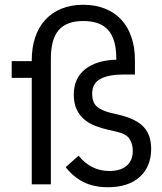

<svg xmlns="http://www.w3.org/2000/svg" viewBox="-20 -772 680 804"><path d="M613 -149Q613 -74 565 -31Q517 12 432 12Q372 12 329 -10Q286 -32 255 -72L309 -120Q361 -56 438 -56Q485 -56 510.5 -78Q536 -100 536 -140Q536 -170 522 -191Q508 -212 466 -221L435 -228Q404 -235 377.5 -245.5Q351 -256 331.5 -273Q312 -290 300.5 -315Q289 -340 289 -376Q289 -445 337 -482.5Q385 -520 467 -522V-527Q467 -607 433.5 -645.5Q400 -684 329 -684Q258 -684 225.5 -645.5Q193 -607 193 -527V0H113V-446H29V-516H113V-521Q113 -573 127.5 -616Q142 -659 169.5 -689Q197 -719 237 -735.5Q277 -752 329 -752Q380 -752 420.5 -735.5Q461 -719 488.5 -689Q516 -659 530.5 -616Q545 -573 545 -521V-460H498Q435 -460 400.5 -441.5Q366 -423 366 -380Q366 -342 386.5 -325Q407 -308 445 -299L475 -292Q549 -275 581 -241Q613 -207 613 -149Z"/></svg>

Font: IBM Plex Sans Devanagari
Style: Regular
Weight: 400
Designer: Mike Abbink, Paul van der Laan, Pieter van Rosmalen, Erin McLaughlin
Foundry: Bold Monday
Version: Version 1.1